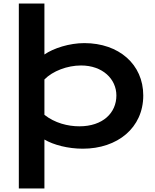

<svg xmlns="http://www.w3.org/2000/svg" viewBox="-20 -830 875 1085"><path d="M231 -41.5C282.2 -11.2 364.3 10.3 447.8 10.3C643.6 10.3 789.6 -107.4 789.6 -290.5C789.6 -466.3 651.9 -586.4 456.5 -586.4C372.6 -586.4 282.2 -557.6 231 -522V-810.1H86.4V234.9H231ZM231 -181.2V-380.9C277.8 -428.7 360.4 -460 438 -460C560.5 -460 637.7 -382.8 637.7 -290.5C637.7 -191.9 561 -116.2 428.7 -116.2C363.3 -116.2 289.6 -134.8 231 -181.2Z"/></svg>

Font: Krona One
Style: Regular
Weight: 400
Designer: Yvonne Schüttler
Foundry: Yvonne Schüttler
Version: Version 1.002